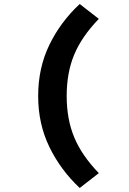

<svg xmlns="http://www.w3.org/2000/svg" viewBox="-20 -756 640 956"><path d="M377 180Q282 91 226 -24Q170 -139 170 -278Q170 -418 226 -533Q282 -648 377 -736L472 -662Q387 -574 349.5 -484Q312 -394 312 -278Q312 -163 349.5 -72.5Q387 18 472 106Z"/></svg>

Font: Source Code Pro ExtraLight Black
Style: Regular
Weight: 900
Monospace: yes
Version: Version 1.018;hotconv 1.0.116;makeotfexe 2.5.65601